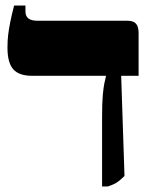

<svg xmlns="http://www.w3.org/2000/svg" viewBox="-20 -667 553 694"><path d="M349 7V-245Q349 -295 351.5 -322.5Q354 -350 357 -365Q360 -380 363 -391V-393H96Q49 -393 28 -416.5Q7 -440 7 -495Q7 -520 9.5 -541Q12 -562 17 -587Q22 -612 31 -647H72V-625Q72 -609 82.5 -600.5Q93 -592 116 -592H441Q462 -592 471.5 -581.5Q481 -571 481 -548V-393H418L430 -31Q414 -15 402.5 -7.5Q391 0 370 7Z"/></svg>

Font: Noto Serif Hebrew Black
Style: Regular
Weight: 900
Version: Version 2.003